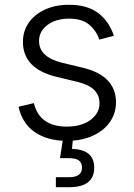

<svg xmlns="http://www.w3.org/2000/svg" viewBox="-20 -573 556 797"><path d="M257.3 11.7Q176.8 11.7 124.3 -24.7Q71.8 -61 57.1 -129.9L120.6 -145Q132.3 -95.7 167.2 -71.5Q202.1 -47.4 256.3 -47.4Q318.4 -47.4 355.7 -75.2Q393.1 -103 393.1 -144.5Q393.1 -210.9 304.2 -232.4L215.3 -253.9Q75.2 -287.6 75.2 -398.9Q75.2 -444.8 99.9 -479.5Q124.5 -514.2 167.7 -533.7Q210.9 -553.2 266.1 -553.2Q343.3 -553.2 388.4 -518.3Q433.6 -483.4 452.6 -424.3L392.1 -408.7Q379.4 -446.3 349.9 -470.9Q320.3 -495.6 266.6 -495.6Q212.4 -495.6 177.2 -469.5Q142.1 -443.4 142.1 -402.8Q142.1 -335.4 239.7 -312L323.2 -292Q461.4 -258.8 461.4 -148.4Q461.4 -101.6 435.5 -65.4Q409.7 -29.3 363.5 -8.8Q317.4 11.7 257.3 11.7ZM211.9 204.1V162.6H266.1Q320.3 162.6 320.3 123Q320.3 102.5 307.4 93Q294.4 83.5 265.1 83.5H229L245.1 -18.6H283.2V0L278.8 44.9Q371.1 47.9 371.1 123Q371.1 204.1 266.6 204.1Z"/></svg>

Font: Inter Light
Style: Regular
Weight: 300
Designer: Rasmus Andersson
Foundry: rsms
Version: Version 4.000;git-a52131595